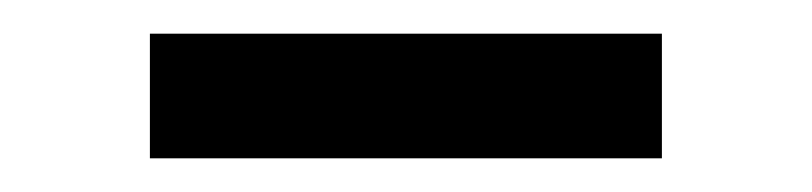

<svg xmlns="http://www.w3.org/2000/svg" viewBox="-20 -310 482 114"><path d="M373 -216H69V-290H373Z"/></svg>

Font: Exo 2.0 Medium
Style: Regular
Weight: 500
Designer: Natanael Gama
Version: Version 1.001;PS 001.001;hotconv 1.0.70;makeotf.lib2.5.58329